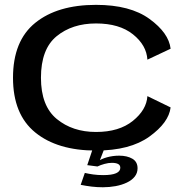

<svg xmlns="http://www.w3.org/2000/svg" viewBox="-20 -614 794 790"><path d="M375 5.5Q515 5.5 594.8 -52Q674.5 -109.5 682 -172L586.5 -218.5Q583 -162 526.5 -116.5Q470 -71 375 -71Q278.5 -71 213.5 -124.5Q148.5 -178 148.5 -294Q148.5 -412 212.8 -464.8Q277 -517.5 375 -517.5Q471 -517.5 527 -472.8Q583 -428 586.5 -368.5L682 -413.5Q674.5 -478.5 595 -536.2Q515.5 -594 375 -594Q216.5 -594 125 -520Q33.5 -446 33.5 -294Q33.5 -143.5 125 -69Q216.5 5.5 375 5.5ZM403.5 156.5Q430 156.5 455.8 151.8Q481.5 147 502 137.2Q522.5 127.5 534.2 112.8Q546 98 546 78.5Q546 51.5 524.5 39Q503 26.5 470.5 26.5Q444.5 26.5 420.2 33.2Q396 40 383.5 50L381 71Q393.5 65 409.8 60.5Q426 56 440 56Q457 56 466 60.8Q475 65.5 475 76.5Q475 91 457.5 98.8Q440 106.5 404.5 106.5Q382.5 106.5 363.2 103.8Q344 101 329 97.5L312 146.5Q334 151 357 153.8Q380 156.5 403.5 156.5ZM381 71 408.5 0H361L339 65.5Z"/></svg>

Font: Anybody Expanded
Style: Regular
Weight: 400
Width: 7
Version: Version 1.113;gftools[0.9.25]